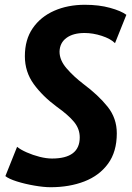

<svg xmlns="http://www.w3.org/2000/svg" viewBox="-20 -775 554 803"><path d="M191.5 8Q163 8 123.8 1.2Q84.5 -5.5 50.5 -16.2Q16.5 -27 2.5 -38.5L51.5 -161Q66 -149 91.5 -137.8Q117 -126.5 145.5 -119.2Q174 -112 197.5 -112Q313.5 -112 313.5 -200.5Q313.5 -236 289.8 -265Q266 -294 217.5 -328.5Q158.5 -372 121.2 -423.2Q84 -474.5 84 -540Q84 -609.5 117 -657.2Q150 -705 206.8 -730Q263.5 -755 335 -755Q394 -755 440.2 -742.2Q486.5 -729.5 508.5 -713L461 -594.5Q442.5 -613 405.8 -625Q369 -637 333.5 -637Q286 -637 258 -616.5Q230 -596 229 -559Q229 -523 258.8 -488.8Q288.5 -454.5 328.5 -424Q392 -376.5 430.2 -328.5Q468.5 -280.5 468.5 -217.5Q468.5 -140.5 432 -90.5Q395.5 -40.5 332.8 -16.2Q270 8 191.5 8Z"/></svg>

Font: Merriweather Sans Italic
Style: Bold
Weight: 700
Italic angle: -7.5°
Designer: Eben Sorkin
Foundry: Eben Sorkin
Version: Version 1.008; ttfautohint (v1.7.19-72a1) -l 8 -r 50 -G 200 